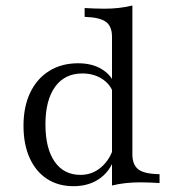

<svg xmlns="http://www.w3.org/2000/svg" viewBox="-20 -652 614 684"><path d="M379 8.9V-521Q379 -558.1 357.3 -574.2Q335.5 -590.3 281.5 -591.9V-623.4Q296.8 -622.6 314.5 -621.8Q332.3 -621 350.8 -621Q379 -621 403.6 -623.8Q428.2 -626.6 451.6 -632.3V-102.4Q451.6 -65.3 472.6 -48.8Q493.5 -32.3 548.4 -31.5V0Q533.9 -0.8 516.1 -1.6Q498.4 -2.4 480.6 -2.4Q452.4 -2.4 427 0.4Q401.6 3.2 379 8.9ZM241.9 11.3Q187.1 11.3 147.2 -14.9Q107.3 -41.1 85.5 -89.5Q63.7 -137.9 63.7 -204Q63.7 -271.8 87.5 -321.8Q111.3 -371.8 155.2 -399.2Q199.2 -426.6 258.1 -426.6Q308.9 -426.6 343.1 -405.2Q377.4 -383.9 387.9 -351.6L381.5 -325Q371.8 -353.2 342.3 -371.8Q312.9 -390.3 273.4 -390.3Q210.5 -390.3 176.2 -342.7Q141.9 -295.2 141.9 -208.9Q141.9 -123.4 174.6 -76.2Q207.3 -29 266.9 -29Q308.9 -29 340.7 -56.5Q372.6 -83.9 386.3 -131.5L391.1 -101.6Q378.2 -48.4 338.7 -18.5Q299.2 11.3 241.9 11.3Z"/></svg>

Font: Playfair 12pt Light
Style: Regular
Weight: 300
Designer: Claus Eggers Sørensen
Foundry: Claus Eggers Sørensen
Version: Version 2.000;gftools[0.9.28]